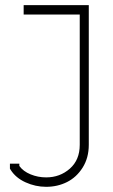

<svg xmlns="http://www.w3.org/2000/svg" viewBox="-20 -699 432 737"><path d="M70.8 -679.2H320.8V-143.1Q320.8 -93.3 297.4 -55.9Q273.9 -18.6 237.3 -0.2Q200.7 18.1 157.2 18.1Q116.2 18.1 78.4 1Q40.5 -16.1 21 -46.9L18.1 -51.8V-70.8H54.2V-62Q68.8 -41.5 97.2 -29.8Q125.5 -18.1 157.2 -18.1Q210 -18.1 248 -51.5Q286.1 -85 286.1 -143.1V-643.1H70.8Z"/></svg>

Font: RawengulkPcs
Style: Regular
Weight: 400
Version: Version 0.92